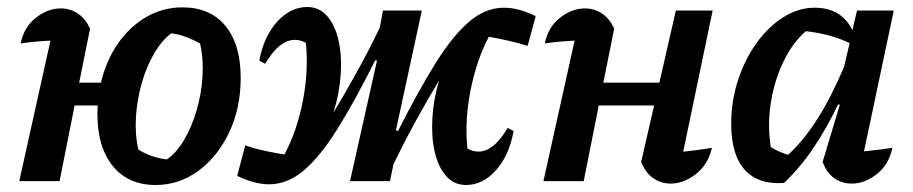

<svg xmlns="http://www.w3.org/2000/svg" viewBox="-20 -517 2607 548"><path d="M35 0 124 -401Q79 -399 39 -393Q48 -439 82 -466Q116 -493 154 -493Q180 -493 202 -478.5Q224 -464 237 -435L206 -281H268Q283 -344 316.5 -392.5Q350 -441 397.5 -468.5Q445 -496 501 -496Q580 -496 623.5 -443Q667 -390 667 -295Q667 -209 634.5 -140Q602 -71 547 -30Q492 11 424 11Q346 11 302 -43Q258 -97 258 -192Q258 -204 259 -216H193L150 0ZM456 -62Q483 -80 505 -117Q527 -154 541 -201.5Q555 -249 558 -299Q561 -349 551 -393Q531 -404 511 -411.5Q491 -419 469 -422Q442 -402 420 -364.5Q398 -327 384.5 -279.5Q371 -232 368 -182.5Q365 -133 375 -90Q412 -67 456 -62Z M748 9Q707 9 657 -15L680 -102Q706 -93 733.5 -87Q761 -81 792 -76Q828 -144 844.5 -229.5Q861 -315 853 -395Q791 -427 737 -335L720 -344Q733 -413 771 -455Q809 -497 857 -497Q891 -497 913.5 -471.5Q936 -446 946 -402.5Q956 -359 952.5 -305.5Q949 -252 932 -196Q964 -249 998 -310.5Q1032 -372 1064 -438L1073 -487H1184L1110 -145L1116 -143Q1175 -260 1224 -338Q1273 -416 1319.5 -455.5Q1366 -495 1418 -495Q1460 -495 1509 -471L1486 -386Q1439 -401 1375 -412Q1340 -345 1323 -259Q1306 -173 1314 -93Q1375 -60 1429 -152L1446 -143Q1433 -73 1395.5 -31Q1358 11 1310 11Q1276 11 1253.5 -14.5Q1231 -40 1221 -82.5Q1211 -125 1214 -178.5Q1217 -232 1233 -287Q1201 -234 1168 -174Q1135 -114 1103 -48L1093 0H979L1056 -344L1051 -345Q992 -227 942.5 -148Q893 -69 846.5 -30Q800 9 748 9Z M1531 0 1620 -401Q1575 -399 1535 -393Q1544 -439 1578 -466Q1612 -493 1650 -493Q1676 -493 1698 -478.5Q1720 -464 1733 -435L1702 -281H1862L1909 -487H2014L1930 -84Q1970 -88 2012 -95Q2001 -47 1966 -20Q1931 7 1894 7Q1867 7 1844.5 -8.5Q1822 -24 1810 -55L1847 -216H1689L1646 0Z M2218 5Q2146 11 2106.5 -31.5Q2067 -74 2067 -164Q2067 -229 2086.5 -288.5Q2106 -348 2139.5 -394.5Q2173 -441 2216 -468Q2259 -495 2305 -495Q2381 -495 2413 -431L2426 -487H2531L2446 -85Q2466 -87 2486 -89.5Q2506 -92 2527 -95Q2517 -47 2482.5 -20Q2448 7 2411 7Q2383 7 2361 -8.5Q2339 -24 2328 -55L2377 -218L2372 -219Q2339 -150 2301.5 -94.5Q2264 -39 2218 5ZM2180 -97Q2192 -90 2204 -84.5Q2216 -79 2229 -75Q2316 -153 2389 -326L2405 -394Q2351 -420 2280 -428Q2242 -395 2216 -341Q2190 -287 2180 -223Q2170 -159 2180 -97Z"/></svg>

Font: Piazzolla SemiBold
Style: Italic
Weight: 600
Italic angle: -11.3°
Designer: Juan Pablo del Peral
Foundry: Huerta Tipografica
Version: Version 1.330